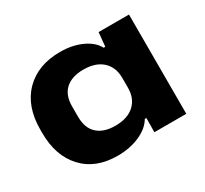

<svg xmlns="http://www.w3.org/2000/svg" viewBox="-118 -717 959 898"><g transform="rotate(-30 361.5 -268.0)"><path d="M284.2 9.8Q165.5 9.8 98.1 -63.2Q30.8 -136.2 30.8 -258.8V-276.9Q30.8 -402.8 101.3 -474.4Q171.9 -545.9 292 -545.9Q357.4 -545.9 408.2 -522.7Q459 -499.5 479 -460.9H487.8L495.1 -536.1H659.2V0H486.8L487.8 -76.2H479Q456.5 -37.1 403.8 -13.7Q351.1 9.8 284.2 9.8ZM345.2 -117.2Q410.6 -117.2 447.3 -150.6Q483.9 -184.1 483.9 -242.2V-294.9Q483.9 -353 447.3 -386.5Q410.6 -419.9 345.2 -419.9Q283.2 -419.9 248.5 -388.9Q213.9 -357.9 213.9 -296.9V-241.2Q213.9 -179.7 248.3 -148.4Q282.7 -117.2 345.2 -117.2Z"/></g></svg>

Font: Hubot Sans Expanded
Style: Bold
Weight: 700
Width: 7
Designer: Deni Anggara
Foundry: GitHub
Version: Version 1.001;gftools[0.9.31]